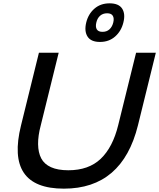

<svg xmlns="http://www.w3.org/2000/svg" viewBox="-20 -1128 960 1158"><path d="M663.1 -992.2Q669.4 -1017.6 660.4 -1032.7Q651.4 -1047.9 626 -1047.9Q600.6 -1047.9 583.7 -1033Q566.9 -1018.1 561 -992.2Q554.7 -966.3 563.7 -951.2Q572.8 -936 598.1 -936Q624 -936 640.4 -951.2Q656.7 -966.3 663.1 -992.2ZM919.9 -810.1 812 -372.1Q717.3 9.8 365.2 9.8Q11.7 9.8 106.9 -372.1L214.8 -810.1H334L226.1 -373Q209 -309.1 209.7 -258.5Q210.4 -208 228.5 -173.1Q246.6 -138.2 287.6 -119.6Q328.6 -101.1 392.1 -101.1Q515.1 -101.1 587.6 -170.4Q660.2 -239.7 692.9 -373L800.8 -810.1ZM724.1 -992.2Q711.4 -940.4 674.3 -907.7Q637.2 -875 583 -875Q528.8 -875 508.1 -907.2Q487.3 -939.5 500 -992.2Q512.7 -1043.9 549.6 -1075.9Q586.4 -1107.9 641.1 -1107.9Q695.8 -1107.9 716.6 -1076.2Q737.3 -1044.4 724.1 -992.2Z"/></svg>

Font: Sinkin Sans 500 Medium Italic
Style: Regular
Weight: 500
Italic angle: -112°
Designer: Keith Bates
Foundry: K-Type
Version: Sinkin Sans (version 1.0)  by Keith Bates   •   © 2014   www